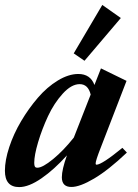

<svg xmlns="http://www.w3.org/2000/svg" viewBox="-33 -743 557 774"><path d="M307.6 -498 264.2 -527.8 379.4 -723.1 454.1 -670.4ZM44.4 11.2Q-13.2 11.2 -13.2 -54.7Q-13.2 -97.2 4.4 -150.4Q22 -203.6 52.2 -254.6Q82.5 -305.7 119.6 -348.9Q156.7 -392.1 200.2 -418.5Q243.7 -444.8 282.7 -444.8Q331.5 -444.8 347.7 -400.4L374 -467.3L477.1 -417L372.6 -146.5Q352.5 -95.2 352.5 -84Q352.5 -79.1 356 -79.1Q377.4 -79.1 460.4 -147L478.5 -127.9Q403.8 -57.1 346.4 -23.2Q289.1 10.7 254.9 10.7Q216.3 10.7 216.3 -28.3Q216.3 -59.1 236.8 -116.7Q185.5 -59.6 134.3 -24.2Q83 11.2 44.4 11.2ZM105 -86.4Q105 -75.7 107.7 -71.3Q110.4 -66.9 117.7 -66.9Q138.7 -66.9 181.2 -101.8Q223.6 -136.7 264.6 -188.5L332.5 -361.8Q322.3 -403.8 288.1 -403.8Q254.9 -403.8 220 -365.5Q185.1 -327.1 160.6 -274.7Q136.2 -222.2 120.6 -169.7Q105 -117.2 105 -86.4Z"/></svg>

Font: Elstob ExtraBold
Style: Italic
Weight: 800
Italic angle: -20°
Designer: Peter S. Baker
Version: Version 1.015